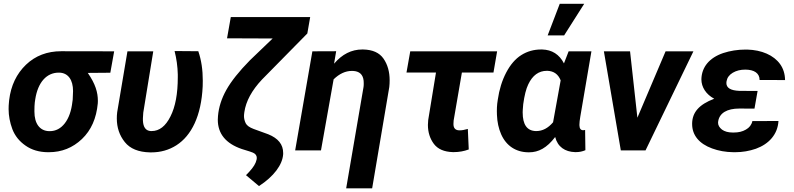

<svg xmlns="http://www.w3.org/2000/svg" viewBox="-20 -802 4235 1024"><path d="M588.9 -528.3 306.6 -528.8C231.9 -528.8 168.9 -504.9 118.7 -457C68.4 -408.7 38.1 -345.7 28.8 -268.1L27.8 -257.3C26.4 -244.6 25.9 -232.4 25.9 -220.2C25.9 -184.6 32.7 -148.9 45.9 -113.3C59.6 -77.6 83 -48.3 116.2 -25.4C148.9 -2.4 188.5 9.3 234.4 9.8C236.3 9.8 238.3 9.8 240.2 9.8C309.1 9.8 367.7 -13.7 417 -60.5C466.3 -107.4 494.1 -170.9 501.5 -250.5C502 -254.9 502 -259.3 502 -263.7C502 -309.6 488.8 -354.5 448.2 -413.1L568.4 -414.1ZM168 -272.5C182.1 -364.3 229.5 -414.6 293 -414.6C294.4 -414.6 295.4 -414.6 296.9 -414.6C343.8 -413.1 369.6 -375.5 369.6 -316.4L367.7 -270L366.2 -259.8C360.8 -210.9 347.2 -172.4 325.7 -144.5C304.2 -116.7 277.3 -102.5 245.1 -102.5C244.1 -102.5 242.7 -102.5 241.7 -102.5C191.4 -104 163.6 -143.6 163.6 -206.1C163.6 -209 163.6 -211.9 163.6 -214.8C163.6 -229 164.1 -242.7 165.5 -255.4Z M659.7 -528.3 605 -203.6C603.5 -191.9 603 -181.2 603 -170.4C603 -121.6 617.2 -79.6 645.5 -44.4C673.8 -8.8 718.8 9.3 779.8 10.7C782.2 10.7 784.7 10.7 787.1 10.7C836.4 10.7 881.3 -2 920.9 -27.3C1001 -78.6 1053.7 -183.6 1061 -341.8C1061.5 -352.1 1061.5 -362.3 1061.5 -372.1C1061.5 -430.2 1053.7 -481.9 1037.6 -528.8L911.1 -529.8C921.4 -489.3 927.2 -447.8 928.2 -405.3C928.2 -399.9 928.2 -394.5 928.2 -389.6C928.2 -302.7 915.5 -232.9 889.2 -181.2C863.3 -128.9 829.6 -103 788.6 -103C787.1 -103 785.6 -103 784.2 -103C757.8 -104.5 743.7 -123 742.2 -159.7V-171.9L744.1 -201.2L797.4 -528.3Z M1210.9 -710.9 1190.9 -597.7 1434.1 -596.7 1313 -480.5C1254.9 -421.4 1212.9 -368.7 1187 -322.3C1161.1 -275.9 1146.5 -229.5 1142.6 -183.1C1142.1 -176.3 1141.6 -169.9 1141.6 -163.6C1141.6 -88.9 1184.1 -36.6 1269.5 -7.3L1312 5.9L1329.1 12.2C1342.8 18.1 1349.6 27.8 1349.6 40.5C1349.6 43.5 1349.1 45.9 1348.6 48.8C1344.7 68.8 1331.5 90.3 1309.6 113.8L1292 132.3L1361.3 190.4C1439.9 139.2 1486.8 77.1 1490.2 20C1490.2 18.1 1490.2 15.6 1490.2 13.7C1490.2 -31.2 1463.9 -64.5 1410.6 -85.9L1332.5 -114.3C1310.5 -122.6 1296.9 -132.3 1290.5 -144.5C1284.7 -156.7 1281.2 -169.4 1281.2 -183.1C1281.2 -189.5 1282.2 -196.8 1283.2 -204.1C1291.5 -262.2 1323.2 -320.3 1377.4 -377.9L1619.1 -623.5L1634.3 -710.9Z M1646 -528.3 1554.2 0H1691.9L1759.3 -378.9C1790 -408.7 1822.3 -423.8 1856.9 -423.8C1858.4 -423.8 1859.9 -423.8 1861.3 -423.8C1897 -422.4 1916 -404.8 1919.4 -371.1C1919.9 -366.7 1919.9 -362.3 1919.9 -357.9C1919.9 -351.6 1919.9 -345.2 1918.9 -338.4L1826.2 202.6H1964.8L2056.2 -337.9C2057.6 -350.6 2058.1 -362.3 2058.1 -374C2058.1 -418.9 2047.4 -457.5 2025.4 -489.3C2003.4 -521 1967.3 -537.1 1916.5 -538.1C1915 -538.1 1913.6 -538.1 1912.1 -538.1C1854.5 -538.1 1804.7 -512.7 1761.7 -462.4L1772.9 -528.8Z M2631.3 -528.3H2168L2147.9 -415H2305.2L2263.7 -161.6C2262.7 -152.8 2262.2 -144 2262.2 -135.7C2262.2 -96.7 2272.9 -63 2293.9 -34.7C2314.9 -6.8 2348.6 7.8 2395 9.3C2397 9.3 2398.4 9.3 2400.4 9.3C2428.2 9.3 2455.1 4.4 2480 -4.9L2475.1 -114.3C2458 -109.4 2443.8 -106.9 2433.1 -106.9C2431.2 -106.9 2429.2 -106.9 2427.7 -106.9C2408.2 -107.9 2398.4 -119.1 2398.4 -140.6L2399.4 -159.2L2443.4 -415H2611.8Z M2900.9 -613.3H2988.8L3095.7 -781.7H2965.3ZM3012.7 -528.3 2987.8 -463.9C2962.9 -512.2 2923.8 -536.6 2871.6 -538.1C2869.6 -538.1 2867.7 -538.1 2866.2 -538.1C2827.1 -538.1 2792 -528.3 2760.3 -508.3C2728.5 -488.3 2701.7 -457 2679.7 -415C2657.7 -373 2642.6 -324.7 2634.8 -270L2631.8 -248.5C2630.4 -235.4 2629.9 -222.2 2629.9 -209C2629.9 -202.1 2629.9 -195.8 2630.4 -189C2631.8 -151.4 2639.2 -116.7 2652.8 -85.9C2680.2 -23.9 2731.9 9.8 2798.3 10.3C2799.8 10.3 2800.8 10.3 2802.2 10.3C2851.6 10.3 2896.5 -12.7 2940.9 -71.3C2954.1 -18.6 2993.7 7.8 3046.9 9.3C3048.3 9.3 3049.8 9.3 3051.8 9.3C3069.8 9.3 3086.4 5.9 3102.1 -1L3100.6 -108.9C3095.7 -107.9 3092.3 -107.4 3090.3 -107.4C3089.8 -107.4 3089.8 -107.4 3089.4 -107.4C3077.1 -107.9 3070.8 -116.7 3070.3 -133.3C3070.3 -134.8 3070.3 -136.7 3070.3 -138.2C3070.3 -147.9 3071.8 -161.6 3074.7 -178.7L3134.3 -528.3ZM2770.5 -246.1C2776.9 -292.5 2785.6 -328.1 2797.4 -352.1C2820.3 -400.4 2853.5 -424.3 2896.5 -424.3C2897.5 -424.3 2898.9 -424.3 2899.9 -424.3C2933.6 -422.9 2957 -406.2 2970.2 -373.5L2929.7 -149.9C2903.3 -118.7 2873.5 -103 2840.3 -103C2839.4 -103 2838.4 -103 2837.4 -103C2791 -104.5 2767.6 -137.2 2767.6 -202.1C2767.6 -202.6 2767.6 -203.1 2767.6 -203.6L2768.1 -216.3Z M3340.3 -528.3H3200.7L3291 0H3422.9L3678.2 -528.3H3529.8L3379.4 -174.3Z M3671.4 -145.5C3671.4 -144 3671.4 -142.1 3671.4 -140.6C3671.4 -110.4 3680.7 -84.5 3698.7 -62.5C3716.8 -40.5 3743.2 -22.9 3777.8 -10.3C3812 2.4 3850.1 9.3 3892.1 9.8C3895 9.8 3897.9 9.8 3900.9 9.8C3939.9 9.8 3976.6 3.4 4011.7 -8.8C4081.5 -34.2 4127.9 -85.9 4131.8 -156.7L3992.7 -156.2C3988.3 -136.2 3976.6 -121.1 3958 -110.8C3939.9 -100.1 3918.5 -95.2 3894 -95.2C3892.1 -95.2 3890.1 -95.2 3887.7 -95.2C3863.8 -95.2 3844.7 -100.6 3830.6 -110.8C3816.9 -121.6 3809.6 -133.8 3809.6 -147.5C3809.6 -150.4 3810.1 -153.3 3810.5 -156.2C3817.9 -199.2 3857.4 -223.1 3923.3 -223.1L4003.9 -222.7L4020.5 -316.9L3922.9 -317.4C3877 -319.3 3854 -333 3854 -359.4C3854 -362.3 3854.5 -365.7 3855 -369.1C3858.4 -387.7 3869.1 -402.8 3888.2 -414.1C3907.2 -425.3 3929.2 -430.7 3954.6 -430.7C4002.9 -430.7 4031.2 -411.1 4031.2 -375.5L4167 -375C4166.5 -407.7 4157.7 -436 4140.6 -460C4106.4 -507.8 4042 -535.6 3965.3 -537.6C3961.9 -537.6 3959 -537.6 3956.1 -537.6C3914.1 -537.6 3874.5 -531.2 3836.9 -519C3762.7 -493.7 3722.2 -443.8 3720.7 -379.4C3720.7 -336.9 3745.6 -298.8 3789.1 -275.4C3707 -244.1 3673.3 -202.6 3671.4 -145.5Z"/></svg>

Font: Roboto
Style: Bold Italic
Weight: 700
Italic angle: -12°
Designer: Google
Version: Version 2.137; 2017